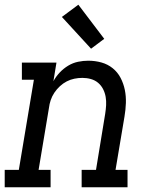

<svg xmlns="http://www.w3.org/2000/svg" viewBox="-30 -796 650 816"><path d="M-10 0V-74H50L114 -457H63V-530H210L197 -451Q208 -471 224 -488Q240 -505 260 -517Q280 -529 302 -533.5Q324 -538 345 -538Q374 -538 401 -530.5Q428 -523 449 -506Q470 -489 482.5 -465Q495 -441 500.5 -414Q506 -387 505 -358Q504 -329 499 -300L461 -74H512V0H317V-74H378L417 -312Q420 -331 421 -349Q422 -367 419 -384.5Q416 -402 408 -417.5Q400 -433 387 -444Q374 -455 356.5 -460Q339 -465 320 -465Q303 -465 286 -461.5Q269 -458 253.5 -450Q238 -442 224.5 -429.5Q211 -417 201 -402Q191 -387 185.5 -370.5Q180 -354 178 -337L134 -74H185V0ZM357 -589 233 -724 303 -776 413 -631Z"/></svg>

Font: Iosevka Slab Extended Oblique
Style: Regular
Weight: 400
Width: 7
Italic angle: -9°
Monospace: yes
Designer: Belleve Invis
Foundry: Belleve Invis
Version: Version 11.1.0; ttfautohint (v1.8.3)